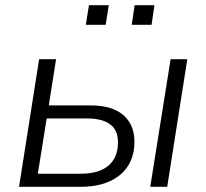

<svg xmlns="http://www.w3.org/2000/svg" viewBox="-20 -716 791 736"><path d="M53 0 130 -489H195L167 -312H326Q413 -312 456 -272Q499 -232 495 -160Q492 -110 467 -74.5Q442 -39 397 -19.5Q352 0 290 0ZM125 -50H289Q356 -50 392.5 -78.5Q429 -107 432 -161Q435 -214 404 -238Q373 -262 314 -262H159ZM556 0 634 -489H698L621 0ZM485 -621 496 -696H572L561 -621ZM309 -621 321 -696H397L385 -621Z"/></svg>

Font: Nunito Sans 10pt Light
Style: Italic
Weight: 300
Italic angle: -9°
Designer: Vernon Adams
Foundry: Vernon Adams
Version: Version 3.101;gftools[0.9.27]